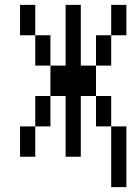

<svg xmlns="http://www.w3.org/2000/svg" viewBox="-20 -645 540 790"><path d="M437.5 -125Q437.5 -125 437.5 125H500Q500 125 500 -125ZM62.5 -125Q62.5 -125 62.5 0H125Q125 0 125 -125ZM250 -250Q250 -250 250 0H312.5Q312.5 0 312.5 -250H375Q375 -250 375 -125H437.5Q437.5 -125 437.5 -250H375Q375 -250 375 -375H312.5Q312.5 -375 312.5 -625H250Q250 -625 250 -375H187.5Q187.5 -375 187.5 -250H125Q125 -250 125 -125H187.5Q187.5 -125 187.5 -250ZM187.5 -375Q187.5 -375 187.5 -500H125Q125 -500 125 -375ZM375 -375H437.5Q437.5 -375 437.5 -500H375Q375 -500 375 -375ZM125 -500Q125 -500 125 -625H62.5Q62.5 -625 62.5 -500ZM437.5 -500H500Q500 -500 500 -625H437.5Q437.5 -625 437.5 -500Z"/></svg>

Font: BFUnifontExMono
Style: Regular
Weight: 500
Version: Version 15.0.06